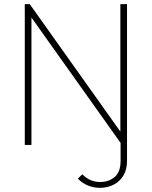

<svg xmlns="http://www.w3.org/2000/svg" viewBox="-20 -696 729 922"><path d="M99 0V-676H123L131 -634V0ZM566 0 116 -633 123 -676 573 -43ZM566 0 558 -42V-676H590V0ZM460 206Q429 206 401.5 194.5Q374 183 354 162L375 141Q394 160 415.5 169Q437 178 461 178Q502 178 530.5 154Q559 130 559 77V-460H590V76Q590 119 572 148Q554 177 524.5 191.5Q495 206 460 206Z"/></svg>

Font: Outfit Thin Thin
Style: Regular
Weight: 250
Version: Version 1.100;gftools[0.9.27]